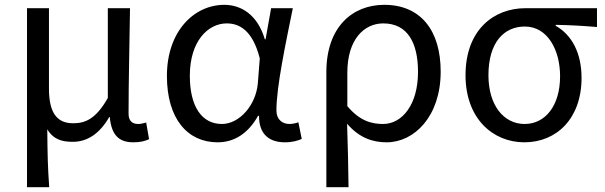

<svg xmlns="http://www.w3.org/2000/svg" viewBox="-20 -577 2509 796"><path d="M92 199H184C178 114 177 66 176 -41C202 2 238 11 282 11C341 11 393 -22 433 -92H435C442 -19 471 13 533 13C562 13 581 8 598 0L586 -69C572 -65 562 -63 553 -63C529 -63 513 -75 513 -106C513 -237 517 -396 519 -543H427V-171C377 -82 332 -66 283 -66C212 -66 183 -115 183 -210V-543H92Z M882 13C952 13 1009 -24 1050 -97H1054C1053 -21 1096 13 1161 13C1193 13 1215 6 1231 -1L1217 -70C1206 -66 1192 -63 1180 -63C1150 -63 1126 -82 1126 -119C1126 -218 1165 -400 1194 -543H1104L1081 -414H1078C1047 -518 978 -557 910 -557C785 -557 672 -448 672 -262C672 -84 758 13 882 13ZM900 -63C816 -63 767 -136 767 -263C767 -406 842 -480 920 -480C971 -480 1027 -453 1057 -335L1049 -232C1041 -140 972 -63 900 -63Z M1333 199H1425C1424 103 1422 34 1419 -64C1469 -6 1524 13 1583 13C1697 13 1807 -94 1807 -280C1807 -451 1724 -557 1573 -557C1441 -557 1333 -465 1333 -278ZM1568 -63C1520 -63 1471 -76 1420 -137V-276C1420 -413 1489 -480 1569 -480C1670 -480 1713 -399 1713 -279C1713 -144 1648 -63 1568 -63Z M2154 13C2287 13 2391 -85 2391 -254C2391 -357 2351 -432 2284 -470V-474C2344 -473 2394 -470 2455 -465V-543H2158C2030 -543 1910 -456 1910 -265C1910 -86 2023 13 2154 13ZM2155 -63C2068 -63 2005 -141 2005 -265C2005 -402 2070 -467 2156 -467C2250 -467 2302 -370 2302 -261C2302 -139 2241 -63 2155 -63Z"/></svg>

Font: Microsoft YaHei
Style: Regular
Weight: 400
Designer: Ryoko NISHIZUKA 西塚涼子 (kana, bopomofo & ideographs); Paul D. Hunt (Latin, Greek & Cyrillic); Sandoll Communications 산돌커뮤니
Foundry: Adobe
Version: Version 2.001;hotconv 1.0.111;makeotfexe 2.5.65597